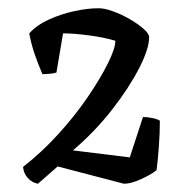

<svg xmlns="http://www.w3.org/2000/svg" viewBox="-20 -790 454 466"><path d="M72 -344Q57 -347 47 -358.5Q37 -370 36 -385Q81 -420 121.5 -464.5Q162 -509 193 -554.5Q224 -600 242 -636.5Q260 -673 260 -691Q234 -699 197 -704Q160 -709 133 -709L117 -614Q112 -612 101 -611Q90 -610 83 -610Q73 -633 64.5 -657.5Q56 -682 51 -709Q69 -729 98.5 -742.5Q128 -756 160.5 -763Q193 -770 219 -770Q234 -770 254.5 -762.5Q275 -755 295 -743.5Q315 -732 328.5 -720Q342 -708 342 -700Q342 -672 318 -625Q294 -578 252.5 -524.5Q211 -471 157 -425L295 -408L327 -506Q338 -506 350 -503.5Q362 -501 368 -497Q368 -467 365.5 -433Q363 -399 360 -377Q348 -367 323 -355.5Q298 -344 281 -344L120 -386Z"/></svg>

Font: Texturina 72pt Medium
Style: Regular
Weight: 500
Designer: Guillermo Torres Carreño
Foundry: Omnibus-Type
Version: Version 1.002; ttfautohint (v1.8.3)